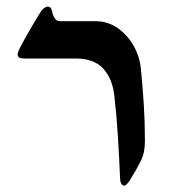

<svg xmlns="http://www.w3.org/2000/svg" viewBox="-20 -548 536 590"><path d="M361.3 22.5Q357.9 22.5 354 18.1Q350.1 13.7 349.1 2.4Q346.7 -58.6 342.3 -128.7Q337.9 -198.7 331.5 -252Q325.7 -306.6 297.1 -337.4Q268.6 -368.2 211.9 -368.2H54.2Q34.2 -368.2 34.2 -379.9Q34.2 -387.2 42 -402.3Q48.3 -414.6 58.8 -433.6Q69.3 -452.6 81.3 -472.7Q93.3 -492.7 102.5 -507.8Q109.4 -519 116 -523.4Q122.6 -527.8 126 -527.8Q137.7 -527.8 140.1 -512.7Q142.1 -502 147.7 -492.4Q153.3 -482.9 166 -482.9H272.9Q311 -482.9 341.3 -461.9Q371.6 -440.9 390.6 -407.2Q409.7 -373.5 413.1 -335Q418.5 -279.3 421.9 -226.3Q425.3 -173.3 425.3 -115.2Q425.3 -101.1 423.3 -87.4Q421.4 -73.7 415 -58.6Q409.7 -46.4 397.9 -25.9Q386.2 -5.4 377.4 8.8Q373 14.6 369.1 18.6Q365.2 22.5 361.3 22.5Z"/></svg>

Font: David Libre Medium
Style: Regular
Weight: 500
Designer: Ismar David, J. Victor Gaultney, Annie Olsen and Meir Sadan
Foundry: Monotype Imaging Inc. & SIL International
Version: Version 1.100; ttfautohint (v1.8.4.7-5d5b)